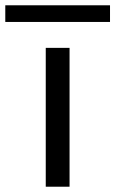

<svg xmlns="http://www.w3.org/2000/svg" viewBox="-114 -706 436 726"><path d="M59 0V-525H149V0ZM-94 -623V-686H302V-623Z"/></svg>

Font: Mona Sans Expanded
Style: Regular
Weight: 400
Width: 7
Designer: Deni Anggara
Foundry: GitHub
Version: Version 2.000